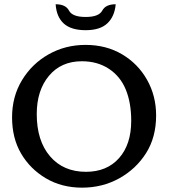

<svg xmlns="http://www.w3.org/2000/svg" viewBox="-20 -866 795 893"><path d="M361.8 6.8Q267.1 6.8 193.6 -36.6Q120.1 -80.1 78.1 -151.9Q36.1 -223.6 36.1 -320.3Q36.1 -417 82.5 -493.4Q128.9 -569.8 206.5 -613.5Q284.2 -657.2 377.9 -657.2Q473.6 -657.2 547.6 -613.5Q621.6 -569.8 663.8 -495.1Q706.1 -420.4 706.1 -329.1Q706.1 -227.5 659.4 -153.8Q612.8 -80.1 534.7 -36.6Q456.5 6.8 361.8 6.8ZM379.9 -66.9Q477.1 -66.9 533.7 -130.6Q590.3 -194.3 590.3 -304.2Q590.3 -388.2 564.9 -449.7Q539.6 -511.2 486.3 -546.1Q433.1 -581.1 360.8 -581.1Q264.2 -581.1 207.5 -513.2Q150.9 -445.3 150.9 -335.4Q150.9 -211.4 212.6 -139.2Q274.4 -66.9 379.9 -66.9ZM378.4 -725.6Q311 -725.6 276.9 -756.3Q242.7 -787.1 238.8 -846.2Q285.6 -846.2 301 -816.7Q316.4 -787.1 378.4 -787.1Q439.9 -787.1 455.6 -816.7Q471.2 -846.2 518.1 -846.2Q513.2 -789.6 479.5 -757.6Q445.8 -725.6 378.4 -725.6Z"/></svg>

Font: Bainsley
Style: Regular
Weight: 400
Designer: Paul James MIller
Foundry: High-Logic / Made with FontCreator
Version: Version 1.411;March 28, 2021;FontCreator 13.0.0.2683 64-bit